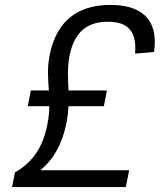

<svg xmlns="http://www.w3.org/2000/svg" viewBox="-20 -762 660 782"><path d="M403 -329.5 415.5 -393.5H259C257 -440.5 253.5 -483.5 263 -534C285 -646 350 -673.5 419 -673.5C499 -673.5 538.5 -636.5 530 -543.5L607.5 -550.5C628 -693.5 543.5 -742 430 -742C311 -742 212 -690 182 -536.5C171.5 -481 176 -438.5 179 -393.5H105.5L93 -329.5H181C180.5 -307 178.5 -283 173 -255.5C156 -168.5 118 -103.5 41 -60L29 0H492.5L506 -68.5H144.5C196.5 -111.5 233.5 -174.5 251 -262C255.5 -286.5 258 -308.5 259 -329.5Z"/></svg>

Font: Monaspace Krypton Light
Style: Italic
Weight: 300
Italic angle: -11°
Designer: Riley Cran & the Lettermatic Team
Foundry: Lettermatic
Version: Version 1.101 (Monaspace Krypton)